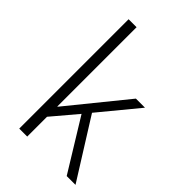

<svg xmlns="http://www.w3.org/2000/svg" viewBox="-233 -891 987 987"><g transform="rotate(45 260.5 -397.5)"><path d="M100 0H158V-144L273 -280L445 0H509L307 -322L481 -533H415L160 -219H158V-795H100Z"/></g></svg>

Font: Spoqa Han Sans Neo Light
Style: Regular
Weight: 300
Designer: [Spoqa Han Sans Neo] Dong-huui Kim  Younghwa Kang  Yujin Lee  [Noto Sans] Ryoko NISHIZUKA  (kana & ideographs); Paul D. 
Foundry: Spoqa (http://www.spoqa-han-sans.com)
Version: Version 1.000